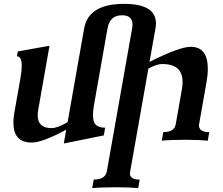

<svg xmlns="http://www.w3.org/2000/svg" viewBox="-20 -723 1144 987"><path d="M690.4 244.1Q645.5 239.7 578.6 239.7Q501 239.7 454.1 244.1L461.9 200.2Q519.5 200.2 528.8 160.2L659.2 -577.1Q661.1 -587.9 661.1 -596.7Q661.1 -644.5 607.4 -644.5Q544.4 -644.5 532.7 -577.1L462.4 -178.7Q458 -151.4 458 -130.9Q458 -95.7 472.7 -81.3Q487.3 -66.9 520.5 -66.4L513.7 -26.9L308.1 14.6L320.3 -56.2Q198.2 9.8 143.1 9.8Q48.8 9.8 48.8 -92.8Q48.8 -117.2 54.2 -147L85 -320.3Q91.8 -359.4 91.8 -384.8Q91.8 -433.6 66.9 -433.6L71.3 -458.5L234.4 -487.8L176.8 -160.2Q173.8 -144 173.8 -130.9Q173.8 -64.5 244.1 -64.5Q276.9 -64.5 327.6 -95.2L412.6 -577.1Q434.6 -703.1 618.2 -703.1Q781.7 -703.1 781.7 -602.5Q781.7 -590.8 779.3 -577.1L748.5 -404.8Q902.8 -482.4 960.4 -482.4Q1048.3 -482.4 1048.3 -369.1Q1048.3 -338.4 1041.5 -299.8L1003.4 -84L1002.9 -78.6Q1002.9 -43.9 1055.7 -43.5L1047.9 0.5Q1002.4 -4.4 935.5 -4.4Q857.9 -4.4 811.5 0L819.3 -43.9Q876.5 -43.9 883.3 -84L915 -263.7Q918.5 -284.2 918.5 -301.3Q918.5 -394 814.5 -394Q785.2 -394 742.7 -370.1L648.9 160.2L647.9 168.5Q647.9 200.2 698.2 200.2Z"/></svg>

Font: Kelvinch
Style: Bold Italic
Weight: 700
Italic angle: -10°
Designer: Paul James Miller
Foundry: High-Logic / Made with FontCreator
Version: Version 3.30 September 23, 2016